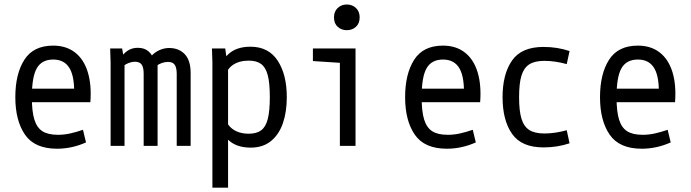

<svg xmlns="http://www.w3.org/2000/svg" viewBox="-20 -655 3102 862"><path d="M218.8 -450.2Q277.3 -450.2 316.9 -419.4Q356.4 -388.7 374 -331.5Q391.6 -274.4 385.7 -196.3H89.8V-256.8H351.6L312.5 -218.8Q316.4 -305.7 293.5 -346.7Q270.5 -387.7 218.8 -387.7Q168 -387.7 145.5 -349.1Q123 -310.5 123 -218.8Q123 -154.3 134.3 -118.2Q145.5 -82 170.4 -65.9Q195.3 -49.8 240.2 -49.8Q267.6 -49.8 294.4 -55.7Q321.3 -61.5 352.5 -72.3L366.2 -15.6Q302.7 12.7 236.3 12.7Q135.7 12.7 92.3 -50.3Q48.8 -113.3 48.8 -218.8Q48.8 -323.2 89.4 -386.7Q129.9 -450.2 218.8 -450.2Z M476.6 -374 474.6 -437.5H528.3L539.1 -375V0H476.6ZM585 -377.9Q573.2 -377.9 558.6 -372.6Q543.9 -367.2 536.1 -359.4L524.4 -396.5Q533.2 -414.1 552.7 -427.2Q572.3 -440.4 598.6 -440.4Q628.9 -440.4 647.5 -423.8Q666 -407.2 676.8 -375H687.5V0H625V-324.2Q625 -351.6 616.2 -364.7Q607.4 -377.9 585 -377.9ZM734.4 -377Q720.7 -377 706.5 -372.1Q692.4 -367.2 683.6 -359.4L658.2 -402.3Q673.8 -419.9 695.3 -429.7Q716.8 -439.5 739.3 -439.5Q783.2 -439.5 809.6 -411.6Q835.9 -383.8 835.9 -327.1V0H773.4V-323.2Q773.4 -350.6 764.6 -363.8Q755.9 -377 734.4 -377Z M933.6 -375 931.6 -437.5H991.2L1000 -374L1003.9 -358.4V187.5H933.6ZM956.1 -128.9 984.4 -141.6Q996.1 -95.7 1024.9 -75.2Q1053.7 -54.7 1096.7 -54.7Q1131.8 -54.7 1152.3 -69.8Q1172.9 -85 1182.1 -120.6Q1191.4 -156.2 1191.4 -218.8Q1191.4 -282.2 1182.1 -317.4Q1172.9 -352.5 1152.3 -367.7Q1131.8 -382.8 1096.7 -382.8Q1052.7 -382.8 1023.9 -362.3Q995.1 -341.8 984.4 -294.9L955.1 -307.6Q966.8 -375 1003.4 -410.2Q1040 -445.3 1104.5 -445.3Q1185.5 -445.3 1226.6 -382.8Q1267.6 -320.3 1267.6 -218.8Q1267.6 -152.3 1250 -101.6Q1232.4 -50.8 1196.3 -21.5Q1160.2 7.8 1105.5 7.8Q1041 7.8 1004.4 -27.3Q967.8 -62.5 956.1 -128.9Z M1505.9 -373 1384.8 -380.9V-437.5H1576.2V0H1505.9ZM1537.1 -634.8Q1561.5 -634.8 1578.1 -619.1Q1594.7 -603.5 1594.7 -577.1Q1594.7 -549.8 1578.1 -534.7Q1561.5 -519.5 1537.1 -519.5Q1512.7 -519.5 1496.1 -534.7Q1479.5 -549.8 1479.5 -577.1Q1479.5 -603.5 1496.1 -619.1Q1512.7 -634.8 1537.1 -634.8Z M1968.8 -450.2Q2027.3 -450.2 2066.9 -419.4Q2106.4 -388.7 2124 -331.5Q2141.6 -274.4 2135.7 -196.3H1839.8V-256.8H2101.6L2062.5 -218.8Q2066.4 -305.7 2043.5 -346.7Q2020.5 -387.7 1968.8 -387.7Q1918 -387.7 1895.5 -349.1Q1873 -310.5 1873 -218.8Q1873 -154.3 1884.3 -118.2Q1895.5 -82 1920.4 -65.9Q1945.3 -49.8 1990.2 -49.8Q2017.6 -49.8 2044.4 -55.7Q2071.3 -61.5 2102.5 -72.3L2116.2 -15.6Q2052.7 12.7 1986.3 12.7Q1885.7 12.7 1842.3 -50.3Q1798.8 -113.3 1798.8 -218.8Q1798.8 -323.2 1839.4 -386.7Q1879.9 -450.2 1968.8 -450.2Z M2423.8 -381.8Q2380.9 -381.8 2356.4 -366.2Q2332 -350.6 2321.3 -315.9Q2310.5 -281.2 2310.5 -218.8Q2310.5 -156.2 2321.3 -121.6Q2332 -86.9 2356.4 -71.3Q2380.9 -55.7 2423.8 -55.7Q2471.7 -55.7 2524.4 -70.3L2537.1 -11.7Q2482.4 6.8 2419.9 6.8Q2321.3 6.8 2278.8 -54.2Q2236.3 -115.2 2236.3 -218.8Q2236.3 -322.3 2278.8 -383.3Q2321.3 -444.3 2419.9 -444.3Q2482.4 -444.3 2537.1 -425.8L2524.4 -367.2Q2471.7 -381.8 2423.8 -381.8Z M2843.8 -450.2Q2902.3 -450.2 2941.9 -419.4Q2981.4 -388.7 2999 -331.5Q3016.6 -274.4 3010.7 -196.3H2714.8V-256.8H2976.6L2937.5 -218.8Q2941.4 -305.7 2918.5 -346.7Q2895.5 -387.7 2843.8 -387.7Q2793 -387.7 2770.5 -349.1Q2748 -310.5 2748 -218.8Q2748 -154.3 2759.3 -118.2Q2770.5 -82 2795.4 -65.9Q2820.3 -49.8 2865.2 -49.8Q2892.6 -49.8 2919.4 -55.7Q2946.3 -61.5 2977.5 -72.3L2991.2 -15.6Q2927.7 12.7 2861.3 12.7Q2760.7 12.7 2717.3 -50.3Q2673.8 -113.3 2673.8 -218.8Q2673.8 -323.2 2714.4 -386.7Q2754.9 -450.2 2843.8 -450.2Z"/></svg>

Font: Sudo Var
Style: Regular
Weight: 400
Monospace: yes
Designer: Jens Kutilek
Foundry: Jens Kutilek
Version: Version 0.065;FEAKit 1.0